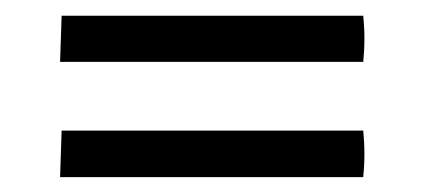

<svg xmlns="http://www.w3.org/2000/svg" viewBox="-20 -387 549 248"><path d="M59.6 -366.7H449.2Q449.7 -361.8 450.2 -353.8Q450.7 -345.7 450.7 -337.2Q450.7 -328.6 450.2 -320.3Q449.7 -312 449.2 -307.1H57.6ZM59.6 -218.3H449.2Q449.7 -212.9 450.2 -204.8Q450.7 -196.8 450.7 -188Q450.7 -179.2 450.2 -171.1Q449.7 -163.1 449.2 -158.2H57.6Z"/></svg>

Font: Fjord
Style: One
Weight: 400
Designer: Viktoriya Grabowska
Foundry: Viktoriya Grabowska
Version: Version 1.002